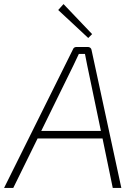

<svg xmlns="http://www.w3.org/2000/svg" viewBox="-44 -920 668 940"><path d="M407 -753 267 -900 241 -871 388 -734ZM508 0H550L404 -676C403 -684 395 -690 387 -690H331C323 -690 316 -687 313 -678L-24 0H21L140 -242H458ZM158 -279 315 -599 342 -656H372L383 -600L450 -279Z"/></svg>

Font: Exo 2 Extra Light
Style: Italic
Weight: 250
Italic angle: -8°
Designer: Natanael Gama
Version: Version 1.001;PS 001.001;hotconv 1.0.88;makeotf.lib2.5.64775